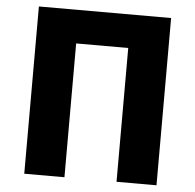

<svg xmlns="http://www.w3.org/2000/svg" viewBox="-53 -798 867 852"><g transform="rotate(5 381.0 -372.5)"><path d="M86 0H265V-596H497V0H675V-745H86Z"/></g></svg>

Font: Noto Sans JP Black
Style: Regular
Weight: 900
Designer: Ryoko NISHIZUKA 西塚涼子 (kana, bopomofo & ideographs); Paul D. Hunt (Latin, Greek & Cyrillic); Sandoll Communications 산돌커뮤니
Foundry: Adobe
Version: Version 2.002;hotconv 1.0.116;makeotfexe 2.5.65601